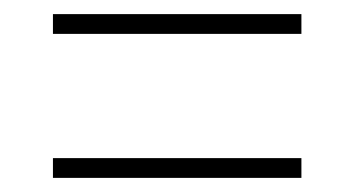

<svg xmlns="http://www.w3.org/2000/svg" viewBox="-20 -493 503 272"><path d="M55 -445H407V-473H55ZM55 -241H407V-269H55Z"/></svg>

Font: Noto Serif Bengali Condensed Thin
Style: Regular
Weight: 100
Width: 3
Designer: Juan Bruce, Universal Thirst, Indian Type Foundry and the Monotype Design Team.
Foundry: Monotype Imaging Inc.
Version: Version 2.003